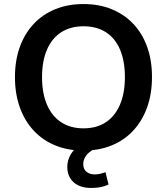

<svg xmlns="http://www.w3.org/2000/svg" viewBox="-20 -735 825 950"><path d="M393 10Q316 10 253.5 -15.5Q191 -41 146.5 -89Q102 -137 78 -204Q54 -271 54 -353Q54 -436 78 -502.5Q102 -569 146.5 -616.5Q191 -664 253.5 -689.5Q316 -715 393 -715Q470 -715 532.5 -689.5Q595 -664 639.5 -617Q684 -570 708 -503.5Q732 -437 732 -354Q732 -271 708 -204Q684 -137 639.5 -89Q595 -41 532.5 -15.5Q470 10 393 10ZM393 -100Q458 -100 503.5 -130Q549 -160 573.5 -217Q598 -274 598 -353Q598 -433 574 -489.5Q550 -546 504 -575.5Q458 -605 393 -605Q329 -605 283 -575.5Q237 -546 212.5 -489.5Q188 -433 188 -353Q188 -274 212.5 -217Q237 -160 283 -130Q329 -100 393 -100ZM431 195Q376 195 344.5 167Q313 139 313 91Q313 49 341 13Q369 -23 415 -42L452 0Q436 7 422 18.5Q408 30 400 45Q392 60 392 77Q392 102 408 115Q424 128 448 128Q462 128 475 125Q488 122 502 117L517 178Q498 187 477.5 191Q457 195 431 195Z"/></svg>

Font: Nunito Sans 12pt ExtraLight
Style: Regular
Weight: 200
Designer: Vernon Adams
Foundry: Vernon Adams
Version: Version 3.101;gftools[0.9.27]